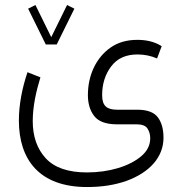

<svg xmlns="http://www.w3.org/2000/svg" viewBox="-20 -504 731 770"><path d="M207.5 -325.7 278.3 -469.2 249 -483.9 185.5 -355 122.1 -483.9 92.8 -469.2 163.6 -325.7ZM329.1 246.1C388.7 246.1 441.4 237.8 487.8 221.2C580.1 187.5 635.7 126 635.7 48.3C635.7 14.6 628.4 -12.7 613.3 -33.2C598.1 -53.7 570.3 -64 530.8 -64H450.2C409.2 -64 389.6 -78.6 389.6 -122.1C389.6 -167.5 401.9 -206.5 426.3 -238.3C450.2 -270 485.4 -285.6 531.2 -285.6C559.1 -285.6 585.4 -280.3 609.9 -269.5L628.4 -318.8C598.6 -337.9 564 -344.2 530.8 -344.2C488.8 -344.2 453.1 -334 423.8 -313.5C364.7 -272.5 332.5 -201.2 332.5 -122.6C332.5 -88.9 340.8 -60.5 357.9 -38.6C375 -16.6 405.3 -5.4 449.2 -5.4H528.3C549.3 -5.4 564 0 571.3 11.2C578.6 22.5 582.5 35.2 582.5 50.3C582.5 77.6 570.8 101.6 546.9 122.1C499 163.1 417.5 187.5 329.1 187.5C253.4 187.5 198.2 168.5 163.6 130.9C128.9 93.3 111.3 43.5 111.3 -18.1C111.3 -76.2 124.5 -136.7 142.1 -193.8L90.3 -214.4C68.8 -151.4 55.7 -83.5 55.7 -21C55.7 136.7 138.2 246.1 329.1 246.1Z"/></svg>

Font: Vazirmatn ExtraLight
Style: Regular
Weight: 200
Designer: Saber Rastikerdar
Foundry: Saber Rastikerdar
Version: Version 33.003